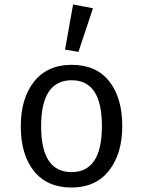

<svg xmlns="http://www.w3.org/2000/svg" viewBox="-20 -828 640 859"><path d="M307 -808 396 -791 331 -596 271 -606ZM527 -264Q527 -140 467.5 -64.5Q408 11 300 11Q191 11 132 -62.5Q73 -136 73 -263Q73 -388 132.5 -463Q192 -538 301 -538Q410 -538 468.5 -464.5Q527 -391 527 -264ZM301 -469Q164 -469 164 -263Q164 -58 300 -58Q436 -58 436 -264Q436 -469 301 -469Z"/></svg>

Font: Fira Mono
Style: Regular
Weight: 400
Designer: Carrois Corporate & Edenspiekermann AG
Foundry: Carrois Corporate GbR & Edenspiekermann AG
Version: Version 3.206;PS 003.206;hotconv 1.0.70;makeotf.lib2.5.58329